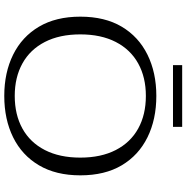

<svg xmlns="http://www.w3.org/2000/svg" viewBox="-7 -851 873 899"><g transform="rotate(90 429.5 -401.5)"><path d="M285 -775V-818H574V-775ZM429 15Q320 15 236 -26.5Q152 -68 105 -147.5Q58 -227 58 -341Q58 -456 105 -535Q152 -614 236 -655.5Q320 -697 429 -697Q539 -697 623 -655.5Q707 -614 754 -535Q801 -456 801 -341Q801 -227 754 -147.5Q707 -68 623 -26.5Q539 15 429 15ZM429 -34Q517 -34 582 -70Q647 -106 682.5 -175Q718 -244 718 -341Q718 -438 682.5 -507Q647 -576 582 -612Q517 -648 429 -648Q342 -648 277 -612Q212 -576 176.5 -507Q141 -438 141 -341Q141 -244 176.5 -175Q212 -106 277 -70Q342 -34 429 -34Z"/></g></svg>

Font: Montagu Slab 16pt Light
Style: Regular
Weight: 300
Designer: Florian Karsten
Foundry: Florian Karsten
Version: Version 1.000; ttfautohint (v1.8.3)